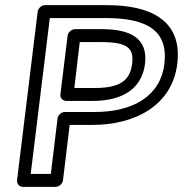

<svg xmlns="http://www.w3.org/2000/svg" viewBox="-20 -699 709 744"><path d="M99 -25 173 -629H390C544 -629 633 -584 617 -452C602 -326 495 -265 346 -265H231C216 -265 204 -251 203 -240L177 -25ZM46 0C45 11 53 25 68 25H196C207 25 222 15 224 0L250 -215H339C500 -215 647 -288 667 -452C688 -624 557 -679 396 -679H154C143 -679 128 -669 126 -654ZM236 -308H341C454 -308 530 -355 542 -452C554 -553 482 -586 375 -586H271C256 -586 243 -572 242 -561L214 -333C212 -318 225 -308 236 -308ZM268 -358 289 -536H369C471 -536 500 -515 492 -452C484 -389 448 -358 347 -358Z"/></svg>

Font: Falling Sky
Style: ExtOuObl
Weight: 400
Designer: Paul D. Hunt
Foundry: Adobe Systems Incorporated
Version: Version 1.02